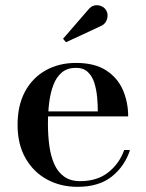

<svg xmlns="http://www.w3.org/2000/svg" viewBox="-20 -713 566 743"><path d="M279.5 10Q214.5 10 162 -18.5Q109.5 -47 78.8 -100.8Q48 -154.5 48 -230Q48 -305.5 77 -359Q106 -412.5 157.2 -441Q208.5 -469.5 274 -469.5Q346.5 -469.5 391 -440.5Q435.5 -411.5 455.8 -364.2Q476 -317 476 -262.5H115.5V-282H358.5Q358.5 -308.5 355.8 -337.8Q353 -367 345 -392.5Q337 -418 320 -434.2Q303 -450.5 274 -450.5Q241 -450.5 219.8 -433Q198.5 -415.5 186.8 -384.8Q175 -354 170.2 -315Q165.5 -276 165.5 -233Q165.5 -188.5 171 -148.5Q176.5 -108.5 190 -78Q203.5 -47.5 228 -29.8Q252.5 -12 290 -12Q356 -12 399 -46Q442 -80 460.5 -132.5H483Q463.5 -71 413.5 -30.5Q363.5 10 279.5 10ZM235.5 -549.5 224 -563 321 -675Q332.5 -689.5 346.2 -692Q360 -694.5 372.5 -689Q385 -683.5 390.5 -673.5Q397 -663.5 396.2 -650.5Q395.5 -637.5 388.5 -627Q381.5 -616.5 368.5 -611.5Z"/></svg>

Font: Bodoni Moda Medium
Style: Regular
Weight: 500
Designer: Owen Earl
Foundry: indestructible type
Version: Version 2.005